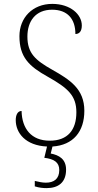

<svg xmlns="http://www.w3.org/2000/svg" viewBox="-20 -744 502 988"><path d="M220 224C280 224 320 195 320 129C320 74 283 54 241 46L250 10C357 3 414 -67 414 -174C414 -287 339 -334 249 -385C162 -434 121 -470 121 -556C121 -635 163 -694 248 -694C327 -694 368 -647 368 -569C388 -569 401 -583 401 -613C401 -670 342 -724 249 -724C147 -724 80 -652 80 -558C80 -450 129 -403 226 -349C331 -290 373 -251 373 -166C373 -75 328 -20 236 -20C141 -20 93 -82 91 -173C70 -173 61 -151 61 -126C61 -60 111 5 222 10L208 68C258 74 285 91 285 131C285 177 257 196 216 196C197 196 181 192 159 187V215C181 222 201 224 220 224Z"/></svg>

Font: Noto Serif Ethiopic SemiCondensed ExtraLight
Style: Regular
Weight: 200
Width: 4
Designer: Monotype Design Team
Foundry: Monotype Imaging Inc.
Version: Version 2.102